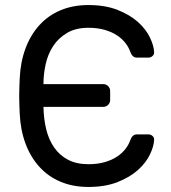

<svg xmlns="http://www.w3.org/2000/svg" viewBox="-20 -730 676 760"><path d="M330 -80Q367 -80 395.5 -88.5Q424 -97 444 -110.5Q464 -124 477 -141Q490 -158 496 -176Q504 -198 522 -198H568Q577 -198 584 -191.5Q591 -185 590 -176Q589 -151 573.5 -118.5Q558 -86 526.5 -57.5Q495 -29 446 -9.5Q397 10 330 10Q269 10 220 -10.5Q171 -31 136 -69.5Q101 -108 81 -161.5Q61 -215 58 -281Q57 -304 56.5 -320Q56 -336 56 -350Q56 -364 56.5 -380Q57 -396 58 -419Q61 -485 81 -538.5Q101 -592 136 -630.5Q171 -669 220 -689.5Q269 -710 330 -710Q397 -710 446 -690.5Q495 -671 526.5 -642.5Q558 -614 573.5 -581.5Q589 -549 590 -524Q591 -515 584 -508.5Q577 -502 568 -502H522Q504 -502 496 -524Q490 -542 477 -559Q464 -576 444 -589.5Q424 -603 395.5 -611.5Q367 -620 330 -620Q280 -620 246 -600Q212 -580 191 -548.5Q170 -517 161 -477Q152 -437 152 -397H389Q400 -397 408 -389Q416 -381 416 -370V-334Q416 -323 408 -315Q400 -307 389 -307H152Q153 -259 163 -218Q173 -177 194.5 -146Q216 -115 249.5 -97.5Q283 -80 330 -80Z"/></svg>

Font: Rubik
Style: Regular
Weight: 400
Designer: Hubert & Fischer
Foundry: Hubert & Fischer
Version: Version 1.002; ttfautohint (v1.6)